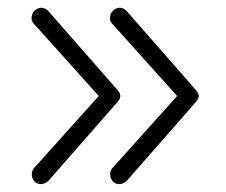

<svg xmlns="http://www.w3.org/2000/svg" viewBox="-20 -455 576 490"><path d="M71 11Q63 4 61.5 -6Q60 -16 65 -24L232 -210L65 -396Q59 -403 61 -413.5Q63 -424 71 -430Q79 -436 88 -435Q97 -434 104 -426L281 -224Q293 -210 281 -196L104 6Q97 13 88 14.5Q79 16 71 11ZM271 11Q263 4 261.5 -6Q260 -16 265 -24L432 -210L265 -396Q259 -403 261 -413.5Q263 -424 271 -430Q279 -436 288 -435Q297 -434 304 -426L481 -224Q493 -210 481 -196L304 6Q297 13 288 14.5Q279 16 271 11Z"/></svg>

Font: Kurewa Gothic CJK TC Regular
Style: Regular
Weight: 400
Designer: Max Yao
Foundry: Max-Everyday
Version: Version 1.071; ttfautohint (v1.8.3)